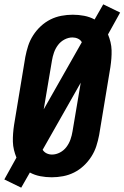

<svg xmlns="http://www.w3.org/2000/svg" viewBox="-33 -811 575 887"><path d="M65 56 -13 18 43 -83Q36 -100 31.5 -118.5Q27 -137 26.5 -156Q26 -175 27.5 -194.5Q29 -214 32 -234L84 -548Q89 -574 97 -599Q105 -624 120 -647.5Q135 -671 155.5 -690Q176 -709 200 -721Q224 -733 250.5 -738Q277 -743 303 -743Q330 -743 356 -738Q382 -733 404 -721L444 -791L522 -753L466 -652Q473 -635 477.5 -616.5Q482 -598 482.5 -579Q483 -560 481.5 -540.5Q480 -521 477 -501L425 -187Q420 -161 412 -136Q404 -111 389 -87.5Q374 -64 353.5 -45Q333 -26 309 -14Q285 -2 258.5 3Q232 8 206 8Q179 8 153 3Q127 -2 105 -14ZM169 -306 345 -616Q339 -627 327 -632.5Q315 -638 302 -638Q283 -638 265 -628.5Q247 -619 235 -603Q223 -587 216.5 -568.5Q210 -550 207 -531ZM207 -97Q226 -97 244 -106.5Q262 -116 274 -132Q286 -148 292.5 -166.5Q299 -185 302 -204L340 -429L164 -119Q171 -108 182.5 -102.5Q194 -97 207 -97Z"/></svg>

Font: Iosevka Term Curly Extrabold
Style: Italic
Weight: 800
Italic angle: -9°
Designer: Belleve Invis
Foundry: Belleve Invis
Version: Version 32.3.0